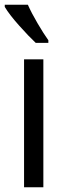

<svg xmlns="http://www.w3.org/2000/svg" viewBox="-38 -786 265 806"><path d="M144 0H63V-537H144ZM79 -766H-18V-757Q1 -725 42.5 -678.5Q84 -632 112 -606H165V-617Q145 -645 119.5 -688.5Q94 -732 79 -766Z"/></svg>

Font: Noto Sans Display Condensed
Style: Regular
Weight: 400
Width: 3
Designer: Monotype Design Team
Foundry: Monotype Imaging Inc.
Version: Version 1.900